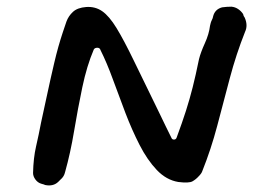

<svg xmlns="http://www.w3.org/2000/svg" viewBox="-20 -541 836 575"><path d="M714 -446Q687 -378 668 -306Q649 -234 630.5 -164Q612 -94 586 -29Q584 -22 575 -13Q567 -4 556.5 2Q546 8 514 4Q478 -2 449.5 -32Q421 -62 398 -107Q375 -152 355.5 -203Q336 -254 318 -303.5Q300 -353 281 -391Q279 -398 271.5 -398Q264 -398 261 -393Q240 -344 226.5 -279.5Q213 -215 202 -149Q191 -83 175 -26Q172 -12 161 -3Q160 -2 158 0Q156 2 154 4Q139 18 115 13Q111 11 108 10.5Q105 10 103 9Q93 6 86 -3.5Q79 -13 79 -23Q80 -68 88 -102.5Q96 -137 103 -174Q111 -210 121 -257Q131 -304 142.5 -353Q154 -402 168 -444Q173 -460 179 -476.5Q185 -493 198.5 -505.5Q212 -518 238 -520Q265 -522 286 -507.5Q307 -493 329 -457Q351 -421 381 -359Q411 -297 456 -205Q467 -182 476.5 -162.5Q486 -143 493 -129Q495 -123 501 -123Q507 -123 509 -129Q526 -175 537 -209.5Q548 -244 557 -279.5Q566 -315 576 -364Q581 -384 593.5 -411.5Q606 -439 609 -464Q610 -468 611 -472Q612 -476 614 -480Q618 -488 618 -491Q623 -513 645 -519Q652 -520 659 -520.5Q666 -521 673 -521Q684 -520 693 -514Q702 -508 708 -499Q709 -493 713 -488Q723 -465 714 -446Z"/></svg>

Font: Slackside One
Style: Regular
Weight: 400
Version: Version 1.000